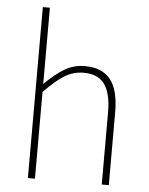

<svg xmlns="http://www.w3.org/2000/svg" viewBox="-52 -765 626 808"><g transform="rotate(5 261.0 -361.0)"><path d="M96.2 0V-722.2H126V-399.9Q170.4 -444.3 209.2 -467.3Q248 -490.2 293.9 -490.2Q367.7 -490.2 402.8 -445.8Q438 -401.4 438 -308.1V0H408.2V-304.2Q408.2 -384.8 380.4 -423.3Q352.5 -461.9 292 -461.9Q249 -461.9 212.2 -439.7Q175.3 -417.5 126 -366.2V0Z"/></g></svg>

Font: Source Sans 3 ExtraLight
Style: Regular
Weight: 200
Designer: Paul D. Hunt
Foundry: Adobe
Version: Version 3.052;hotconv 1.1.0;makeotfexe 2.6.0